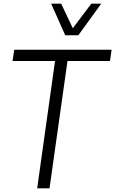

<svg xmlns="http://www.w3.org/2000/svg" viewBox="-20 -1020 624 1039"><path d="M333 -829.1 256.8 -1000H311L374 -867.2L474.1 -1000H527.8L403.8 -829.1ZM575.2 -689.9H345.2L248 -1H181.2L277.8 -689.9H47.9L57.1 -751H584Z"/></svg>

Font: Oakes Grotesk
Style: Light Italic
Weight: 300
Designer: Samuel Oakes
Foundry: Samuel Oakes
Version: Version 1.0 | wf-rip DC20170320